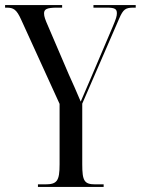

<svg xmlns="http://www.w3.org/2000/svg" viewBox="-23 -734 553 754"><path d="M126 0H384V-10H352C308 -10 300 -23 300 -89V-327L445 -661C461 -698 470 -704 502 -704H510V-714H344V-704H397C429 -704 436 -698 436 -682C436 -671 433 -661 420 -630L331 -421C318 -390 302 -353 294 -335C277 -376 263 -406 247 -442L166 -631C155 -656 150 -669 150 -681C150 -697 159 -704 201 -704H221V-714H-3V-704H3C30 -704 42 -697 60 -657L211 -326V-89C211 -23 201 -10 154 -10H126Z"/></svg>

Font: Noto Serif Display ExtraCondensed
Style: Regular
Weight: 400
Width: 2
Designer: Monotype Design Team
Foundry: Monotype Imaging Inc.
Version: Version 2.009